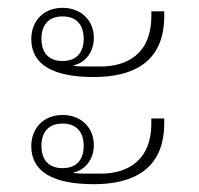

<svg xmlns="http://www.w3.org/2000/svg" viewBox="-20 -511 508 491"><path d="M220 -314C319 -314 400 -351 400 -470V-482H367V-470C367 -371 302 -341 238 -341H202C190 -341 179 -341 168 -343V-344C201 -351 220 -381 220 -414C220 -459 187 -491 140 -491C93 -491 60 -459 60 -411C60 -345 117 -314 220 -314ZM220 -40C319 -40 400 -77 400 -196V-208H367V-196C367 -97 302 -67 238 -67H202C190 -67 179 -67 168 -69V-70C201 -77 220 -107 220 -140C220 -185 187 -217 140 -217C93 -217 60 -185 60 -137C60 -71 117 -40 220 -40ZM140 -355C103 -355 86 -378 86 -412C86 -446 103 -469 140 -469C177 -469 194 -446 194 -412C194 -378 177 -355 140 -355ZM140 -81C103 -81 86 -104 86 -138C86 -172 103 -195 140 -195C177 -195 194 -172 194 -138C194 -104 177 -81 140 -81Z"/></svg>

Font: IBM Plex Thai Looped ExtraLight
Style: Regular
Weight: 200
Designer: Mike Abbink, Paul van der Laan, Pieter van Rosmalen, Ben Mitchell, Mark Frömberg
Foundry: Bold Monday
Version: Version 1.0